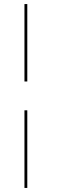

<svg xmlns="http://www.w3.org/2000/svg" viewBox="-20 -797 308 946"><path d="M100.5 129V-253.5H114.5V129ZM100.5 -395.5V-777H114.5V-395.5Z"/></svg>

Font: Epilogue Thin
Style: Regular
Weight: 250
Designer: Tyler Finck
Foundry: Etcetera Type Co
Version: Version 2.111